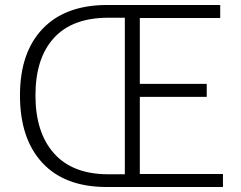

<svg xmlns="http://www.w3.org/2000/svg" viewBox="-20 -749 967 769"><path d="M60 -367Q60 -539 151 -634Q242 -729 409 -729H862V-677H540V-413H808V-361H540V-52H873V0H407Q240 0 150 -96.5Q60 -193 60 -367ZM480 -678H414Q270 -678 196 -597Q122 -516 122 -367Q122 -218 196.5 -134.5Q271 -51 414 -51H480Z"/></svg>

Font: Merged Yaku Han JP Light
Style: Regular
Weight: 300
Designer: Ryoko NISHIZUKA 西塚涼子 (kana, bopomofo & ideographs); Paul D. Hunt (Latin, Greek & Cyrillic); Sandoll Communications 산돌커뮤니
Foundry: Adobe
Version: Version 2.004